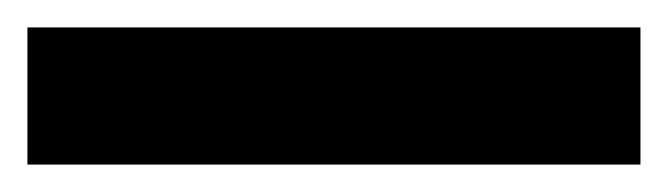

<svg xmlns="http://www.w3.org/2000/svg" viewBox="-20 -20 487 140"><path d="M0 100V0H447V100Z"/></svg>

Font: Radio Canada Big Medium
Style: Regular
Weight: 500
Designer: Étienne Aubert Bonn
Foundry: Coppers and Brasses
Version: Version 1.001